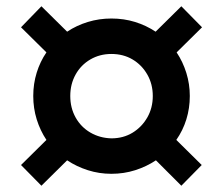

<svg xmlns="http://www.w3.org/2000/svg" viewBox="-20 -552 711 612"><path d="M112 40 47 -26 128 -106Q108 -136 97 -171.5Q86 -207 86 -246Q86 -285 97 -320.5Q108 -356 128 -385L47 -465L112 -532L194 -451Q224 -471 260 -482Q296 -493 335 -493Q375 -493 410.5 -482Q446 -471 476 -451L558 -532L624 -465L543 -385Q563 -355 574 -319.5Q585 -284 585 -246Q585 -207 574 -171.5Q563 -136 542 -106L623 -26L558 40L477 -41Q447 -21 411 -9.5Q375 2 335 2Q296 2 260 -9.5Q224 -21 194 -41ZM335 -111Q373 -111 402.5 -129Q432 -147 449.5 -177.5Q467 -208 467 -246Q467 -284 449.5 -314.5Q432 -345 402.5 -362.5Q373 -380 335 -380Q298 -380 268 -362.5Q238 -345 221 -314.5Q204 -284 204 -246Q204 -208 221 -177.5Q238 -147 268 -129.5Q298 -112 335 -111Z"/></svg>

Font: Nunito Sans 10pt SemiExpanded ExtraBold
Style: Regular
Weight: 800
Width: 6
Designer: Vernon Adams
Foundry: Vernon Adams
Version: Version 3.101;gftools[0.9.27]